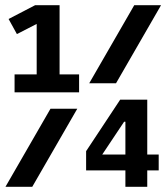

<svg xmlns="http://www.w3.org/2000/svg" viewBox="-20 -718 640 738"><path d="M36 -432H121V-626L45 -587L13 -645L115 -698H209V-432H284V-363H36ZM496 -698H599L426 -398H323ZM174 -300H277L104 0H1ZM462 -63H311V-137L442 -335H546V-124H590V-63H546V0H462ZM462 -124V-250H457L373 -124Z"/></svg>

Font: iA Writer Mono V
Style: Regular
Weight: 400
Designer: Mike Abbink, Paul van der Laan, Pieter van Rosmalen
Foundry: Bold Monday
Version: Version 2.000